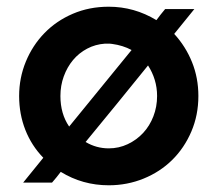

<svg xmlns="http://www.w3.org/2000/svg" viewBox="-20 -542 648 572"><path d="M49 2Q64 -17 79 -35Q94 -53 109 -72Q74 -108 55.5 -155Q37 -202 37 -256Q37 -310 57 -358.5Q77 -407 112.5 -443.5Q148 -480 197 -501Q246 -522 304 -522Q380 -522 446 -482Q452 -490 458.5 -498.5Q465 -507 472 -515H559Q544 -496 529 -478Q514 -460 499 -441Q533 -404 552 -357Q571 -310 571 -256Q571 -199 550 -150Q529 -101 493 -65.5Q457 -30 408 -10Q359 10 304 10Q226 10 161 -30Q155 -22 148.5 -14Q142 -6 135 2ZM160 -256Q160 -203 186 -165L372 -393Q359 -400 344.5 -404.5Q330 -409 315 -411Q309 -412 303.5 -412Q298 -412 293 -412Q264 -410 239.5 -397Q215 -384 197.5 -363Q180 -342 170 -314.5Q160 -287 160 -256ZM304 -100Q334 -100 360.5 -112.5Q387 -125 406.5 -146Q426 -167 437 -195.5Q448 -224 448 -256Q448 -281 441 -304Q434 -327 421 -347Q375 -290 328.5 -233Q282 -176 235 -119Q267 -100 304 -100Z"/></svg>

Font: Rosa Sans SemiBold
Style: Regular
Weight: 600
Designer: Pentagram / MCKL
Foundry: Pentagram / MCKL
Version: Version 1.005;September 16, 2019;FontCreator 11.5.0.2425 64-